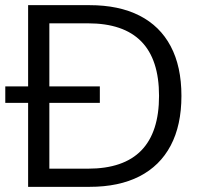

<svg xmlns="http://www.w3.org/2000/svg" viewBox="-22 -725 784 745"><path d="M87.1 0V-705H325.2Q439.5 -705 519.1 -664.5Q598.7 -624.1 640.3 -545.6Q682 -467.1 682 -353Q682 -238.9 640.3 -160.2Q598.7 -81.5 519.1 -40.7Q439.5 0 325.2 0ZM169.5 -70.5H319.3Q457.7 -70.5 526.4 -141.3Q595.1 -212 595.1 -353Q595.1 -494 526.2 -564.2Q457.2 -634.5 319.3 -634.5H169.5ZM-1.5 -325.9V-389.7H365.4V-325.9Z"/></svg>

Font: Nunito Sans 12pt ExtraLight
Style: Regular
Weight: 200
Version: Version 3.101;gftools[0.9.27]